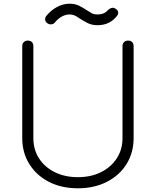

<svg xmlns="http://www.w3.org/2000/svg" viewBox="-20 -1000 841 1036"><path d="M400 16Q312 16 244.5 -18.5Q177 -53 138.5 -114.5Q100 -176 100 -255V-751Q100 -765 108.5 -773Q117 -781 130 -781Q144 -781 152 -773Q160 -765 160 -751V-255Q160 -193 190.5 -145.5Q221 -98 275.5 -71Q330 -44 400 -44Q471 -44 525 -71Q579 -98 610 -145.5Q641 -193 641 -255V-751Q641 -765 649.5 -773Q658 -781 671 -781Q685 -781 693 -773Q701 -765 701 -751V-255Q701 -176 662.5 -114.5Q624 -53 556 -18.5Q488 16 400 16ZM506 -864Q475 -864 452 -876Q429 -888 412 -899Q392 -913 380.5 -917.5Q369 -922 355 -922Q335 -922 315 -911.5Q295 -901 278 -881Q271 -871 259 -869Q247 -867 238 -873Q226 -880 224 -891.5Q222 -903 229 -913Q255 -945 288 -962.5Q321 -980 355 -980Q385 -980 407 -969Q429 -958 445 -947Q462 -936 474.5 -929Q487 -922 506 -922Q524 -922 537.5 -927.5Q551 -933 561 -944Q569 -953 580 -956.5Q591 -960 600 -955Q614 -948 617 -937Q620 -926 612 -915Q573 -864 506 -864Z"/></svg>

Font: ComfortaaLight
Style: Regular
Weight: 300
Designer: Johan Aakerlund
Foundry: Johan Aakerlund
Version: Version 3.104; ttfautohint (v1.8.1.43-b0c9)